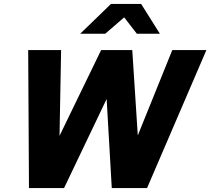

<svg xmlns="http://www.w3.org/2000/svg" viewBox="-20 -954 1067 974"><path d="M127 0 123 -700H290L282 -265L493 -700H651L679 -267L854 -700H1027L726 0H547L521 -452L305 0ZM387 -783 543 -934H696L791 -783H674L610 -866L514 -783Z"/></svg>

Font: Red Hat Text VF
Style: Italic
Weight: 300
Italic angle: -12°
Designer: Pentagram, MCKL
Foundry: Pentagram, MCKL
Version: Version 1.023